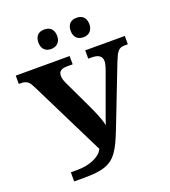

<svg xmlns="http://www.w3.org/2000/svg" viewBox="-161 -1032 1016 1148"><g transform="rotate(-20 347.0 -457.5)"><path d="M693.8 -661.1H674.8Q660.2 -661.1 650.1 -657.7Q640.1 -654.3 631.8 -645.5Q623.5 -636.7 616 -621.6Q608.4 -606.4 599.1 -583L453.1 -207Q436.5 -164.6 421.6 -132.6Q406.7 -100.6 390.1 -77.4Q373.5 -54.2 353.8 -39.3Q334 -24.4 308.6 -15.6Q283.2 -6.8 250.2 -3.4Q217.3 0 173.8 0H111.8V-58.1H155.8Q181.2 -58.1 206.8 -62.7Q232.4 -67.4 254.9 -76.7Q277.3 -85.9 294.4 -99.6Q311.5 -113.3 319.8 -131.8L84 -607.9Q76.7 -622.6 70.3 -632.8Q64 -643.1 55.9 -649.2Q47.9 -655.3 37.8 -658.2Q27.8 -661.1 13.2 -661.1H0V-713.9H342.8V-661.1H307.1Q281.2 -661.1 267.1 -651.9Q252.9 -642.6 252.9 -620.1Q252.9 -606 257.6 -592.3Q262.2 -578.6 270 -563L346.2 -401.9Q354.5 -384.3 363.5 -364.7Q372.6 -345.2 380.6 -325.4Q388.7 -305.7 395 -286.6Q401.4 -267.6 404.8 -251Q411.1 -271.5 418.7 -293.2Q426.3 -314.9 437 -342.8L509.8 -543Q519 -567.4 523.9 -585.4Q528.8 -603.5 528.8 -611.8Q528.8 -637.7 512.5 -649.4Q496.1 -661.1 462.9 -661.1H441.9V-713.9H693.8ZM194.8 -853Q194.8 -870.1 199.7 -882.1Q204.6 -894 212.6 -901.4Q220.7 -908.7 231.4 -911.9Q242.2 -915 253.9 -915Q265.6 -915 276.4 -911.9Q287.1 -908.7 295.4 -901.4Q303.7 -894 308.8 -882.1Q314 -870.1 314 -853Q314 -836.4 308.8 -824.5Q303.7 -812.5 295.4 -805.2Q287.1 -797.9 276.4 -794.4Q265.6 -791 253.9 -791Q242.2 -791 231.4 -794.4Q220.7 -797.9 212.6 -805.2Q204.6 -812.5 199.7 -824.5Q194.8 -836.4 194.8 -853ZM399.9 -853Q399.9 -870.1 404.8 -882.1Q409.7 -894 418 -901.4Q426.3 -908.7 437 -911.9Q447.8 -915 460 -915Q471.2 -915 481.7 -911.9Q492.2 -908.7 500.5 -901.4Q508.8 -894 513.9 -882.1Q519 -870.1 519 -853Q519 -836.4 513.9 -824.5Q508.8 -812.5 500.5 -805.2Q492.2 -797.9 481.7 -794.4Q471.2 -791 460 -791Q447.8 -791 437 -794.4Q426.3 -797.9 418 -805.2Q409.7 -812.5 404.8 -824.5Q399.9 -836.4 399.9 -853Z"/></g></svg>

Font: Droids
Style: b
Weight: 700
Foundry: Ascender Corporation
Version: Version 1.00 build 113